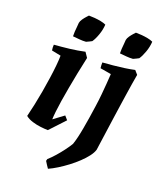

<svg xmlns="http://www.w3.org/2000/svg" viewBox="-160 -763 881 1073"><g transform="rotate(20 281.0 -226.5)"><path d="M107.5 -403.2 52.8 -414.2Q49.8 -430 51.2 -448Q93.8 -451.1 141.9 -456.7Q190 -462.4 231 -471.5L251.1 -441.8Q239.7 -391.1 230.1 -342.3Q220.4 -293.6 212.4 -249.2Q204.4 -204.7 198.4 -167.2Q192.5 -129.6 189.3 -100.5Q186.1 -71.4 185.6 -53L246.5 -98.2L265.6 -76.3L183.1 12Q164.5 12 139 8.9Q113.5 5.9 89.1 -1.7Q64.6 -9.2 47.5 -23.1Q55.6 -54.8 64.2 -95.3Q72.8 -135.7 80.6 -179.8Q88.4 -223.9 94.4 -266.4Q100.5 -308.9 104 -344.5Q107.5 -380.1 107.5 -403.2ZM135.9 -528.8Q135.3 -539.4 136.2 -555.8Q137.1 -572.2 138.9 -587.3Q140.8 -602.5 140.7 -610.3Q142.7 -621.7 151.3 -633.9Q159.9 -646.2 168.7 -655.8Q177.5 -665.5 180 -668.1Q195.9 -668.1 214.7 -666.6Q233.6 -665 251.6 -661.5Q269.7 -658 283.2 -651.7Q281.6 -621.3 270.6 -590.2Q259.7 -559.1 246.6 -540.3Q239.8 -536.4 232 -532.8Q224.1 -529.2 214.7 -524.8Q195.2 -523.2 175.9 -525.1Q156.5 -526.9 135.9 -528.8ZM257.5 214.9Q251.1 205.8 244.8 196.2Q238.6 186.7 232.6 176.7L235.6 165.2Q254.9 148.1 274.8 125.4Q294.8 102.7 312.3 79.2Q329.9 55.7 341.6 36Q354.5 -1.3 366 -64.9Q377.5 -128.5 388.3 -205.7Q393.8 -243.6 397.1 -278.9Q400.3 -314.3 402.8 -345.4Q405.3 -376.6 406.7 -402.6L341.5 -413.7Q340.5 -421.1 340 -430.6Q339.5 -440 340 -447.5Q368.7 -449.5 401.6 -452.6Q434.5 -455.7 467.1 -460.3Q499.8 -464.9 527 -471L546.5 -448.7Q541.6 -421.2 536.8 -391.4Q532.1 -361.6 527.1 -328.6Q522.1 -295.6 516.6 -258Q511 -220.3 504.9 -177.1Q498.8 -133.9 491.9 -84.7Q485.1 -35.4 476.9 21.9Q471.2 41 454.6 62.7Q438.1 84.3 414.5 106.7Q390.9 129 363.5 149.7Q336.2 170.3 308.9 187.2Q281.6 204.2 257.5 214.9ZM415.1 -528.8Q414.6 -539.4 415.5 -555.8Q416.3 -572.2 418.2 -587.3Q420 -602.5 419.9 -610.3Q422 -621.7 430.6 -633.9Q439.2 -646.2 448 -655.8Q456.8 -665.5 459.3 -668.1Q475.2 -668.1 494 -666.6Q512.8 -665 530.9 -661.5Q548.9 -658 562.4 -651.7Q560.8 -621.3 549.8 -590.2Q538.9 -559.1 525.9 -540.3Q519.1 -536.4 511.2 -532.8Q503.4 -529.2 493.9 -524.8Q474.4 -523.2 455.1 -525.1Q435.8 -526.9 415.1 -528.8Z"/></g></svg>

Font: Labrada
Style: Italic
Weight: 400
Italic angle: -7°
Designer: Mercedes Jáuregui
Foundry: Omnibus-Type Team
Version: Version 1.000